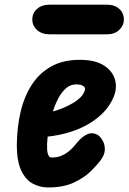

<svg xmlns="http://www.w3.org/2000/svg" viewBox="-20 -814 568 844"><path d="M190.5 10Q157 10 125.2 -6.2Q93.5 -22.5 73.5 -64Q53.5 -105.5 54 -181Q55 -256 70.8 -323Q86.5 -390 119.8 -441.5Q153 -493 205.8 -522.2Q258.5 -551.5 333.5 -551Q399 -550.5 436.8 -526.2Q474.5 -502 485.2 -465Q496 -428 479.5 -387.5Q464.5 -351.5 436.8 -322Q409 -292.5 371 -270Q333 -247.5 287 -233.2Q241 -219 189.5 -213.5Q189 -205.5 188.2 -197.2Q187.5 -189 187 -182Q186.5 -170 187.2 -155.8Q188 -141.5 192.8 -131.5Q197.5 -121.5 207.5 -121.5Q229.5 -121.5 247 -128.2Q264.5 -135 278.2 -145.5Q292 -156 301.8 -167Q311.5 -178 318 -186Q340.5 -214 364.5 -224.2Q388.5 -234.5 413 -218.5Q424 -209.5 432.8 -193Q441.5 -176.5 440.8 -155Q440 -133.5 422 -109Q407 -89 378.8 -61Q350.5 -33 304.8 -11.5Q259 10 190.5 10ZM212.5 -324Q235 -330 257.8 -339.5Q280.5 -349 300.8 -361Q321 -373 334.8 -387.2Q348.5 -401.5 353 -417.5Q356 -429 346 -436Q336 -443 314 -443Q290 -443 270.8 -426.5Q251.5 -410 237 -383Q222.5 -356 212.5 -324ZM199 -663Q164 -663 143 -682Q122 -701 122 -728.5Q122 -756.5 143 -775Q164 -793.5 199 -793.5H448.5Q484 -793.5 504.2 -775Q524.5 -756.5 524.5 -728.5Q524.5 -702 504.2 -682.5Q484 -663 448.5 -663Z"/></svg>

Font: Edu NSW ACT Hand
Style: Regular
Weight: 400
Designer: Tina and Corey Anderson, Eben Sorkin, Mirko Velimirovic
Foundry: Sorkin Type Co.
Version: Version 2.000